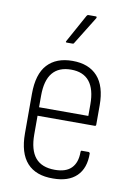

<svg xmlns="http://www.w3.org/2000/svg" viewBox="-81 -742 554 802"><g transform="rotate(10 196.0 -341.0)"><path d="M201 8Q128 9 90.5 -32.5Q53 -74 53 -157V-325Q53 -409 90.5 -449.5Q128 -490 197 -490Q266 -490 303 -449Q340 -408 340 -327V-245Q340 -239 335 -239H92V-160Q92 -94 119 -61.5Q146 -29 202 -29Q249 -29 272 -52.5Q295 -76 295 -120Q295 -127 299 -127H328Q332 -127 334 -122Q335 -59 300.5 -25.5Q266 8 201 8ZM92 -275H301V-324Q301 -388 275 -420.5Q249 -453 197 -453Q145 -453 118.5 -421Q92 -389 92 -324ZM159 -561Q153 -561 156 -567L221 -685Q224 -690 228 -690H259Q263 -690 263.5 -688Q264 -686 263 -683L190 -565Q189 -561 183 -561Z"/></g></svg>

Font: Sofia Sans Condensed ExtraLight
Style: Regular
Weight: 250
Version: Version 4.100